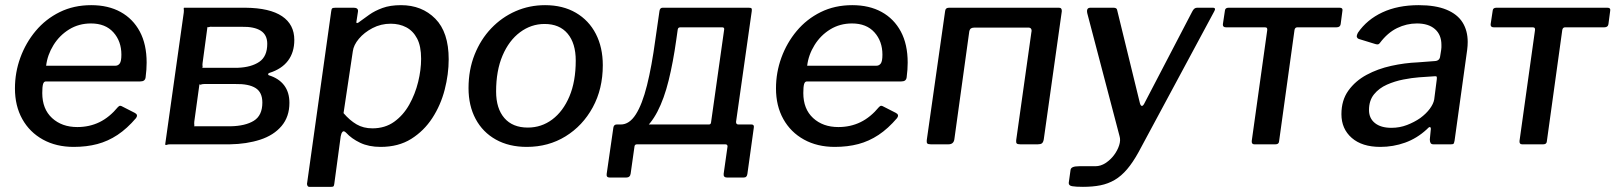

<svg xmlns="http://www.w3.org/2000/svg" viewBox="-20 -560 6268 745"><path d="M266 10Q198 10 146.5 -18.5Q95 -47 66.5 -98Q38 -149 38 -217Q38 -279 59 -336.5Q80 -394 118.5 -440Q157 -486 211.5 -513Q266 -540 334 -540Q400 -540 448 -513.5Q496 -487 522.5 -437.5Q549 -388 549 -317Q549 -304 548 -289.5Q547 -275 545 -260Q544 -252 539 -248Q534 -244 524 -244H158Q150 -244 147 -233.5Q144 -223 144 -199Q144 -137 182 -102Q220 -67 280 -67Q327 -67 366 -86Q405 -105 438 -145Q443 -150 447 -149.5Q451 -149 456 -146L503 -122Q517 -115 508 -102Q473 -61 436 -36.5Q399 -12 357.5 -1Q316 10 266 10ZM428 -305Q438 -305 444.5 -313.5Q451 -322 451 -348Q451 -400 420 -434.5Q389 -469 333 -469Q286 -469 248.5 -446Q211 -423 187.5 -385Q164 -347 159 -305Z M621 0 693 -511Q694 -520 693 -525Q692 -530 695 -530H933Q1027 -529 1074.5 -497Q1122 -465 1122 -405Q1122 -357 1097.5 -324.5Q1073 -292 1025 -277Q1021 -276 1020.5 -272.5Q1020 -269 1023 -268Q1062 -256 1082.5 -229Q1103 -202 1103 -161Q1103 -107 1072.5 -71Q1042 -35 989.5 -18Q937 -1 872 0H640Q632 0 627 2Q622 4 621 0ZM874 -70Q932 -71 965 -91.5Q998 -112 998 -162Q998 -202 971.5 -218.5Q945 -235 893 -234H773Q765 -234 760 -232Q755 -230 754 -234L734 -89Q733 -81 734 -75.5Q735 -70 732 -70ZM903 -297Q955 -299 986 -320Q1017 -341 1017 -390Q1017 -425 991.5 -441Q966 -457 918 -456H804Q796 -457 791 -455Q786 -453 785 -456L766 -315Q765 -308 766 -302.5Q767 -297 763 -297Z M1180 165Q1175 165 1172.5 159.5Q1170 154 1172 148L1265 -515Q1266 -525 1269 -527.5Q1272 -530 1282 -530H1353Q1361 -530 1365.5 -526.5Q1370 -523 1369 -515L1363 -476Q1362 -470 1366 -470.5Q1370 -471 1377 -477Q1392 -488 1413 -503Q1434 -518 1464 -529Q1494 -540 1536 -540Q1617 -540 1669 -487.5Q1721 -435 1721 -330Q1721 -272 1705.5 -212Q1690 -152 1657.5 -102Q1625 -52 1575.5 -21Q1526 10 1457 10Q1411 10 1377.5 -6Q1344 -22 1323 -45Q1314 -54 1309 -48.5Q1304 -43 1302 -31L1277 154Q1276 161 1274 163Q1272 165 1265 165H1180ZM1425 -62Q1474 -62 1509.5 -87.5Q1545 -113 1568 -154Q1591 -195 1602.5 -242Q1614 -289 1614 -332Q1614 -381 1598.5 -410.5Q1583 -440 1556.5 -454Q1530 -468 1496 -468Q1458 -468 1425.5 -451Q1393 -434 1372.5 -409.5Q1352 -385 1349 -361L1313 -121Q1337 -93 1363.5 -77.5Q1390 -62 1425 -62Z M2024 10Q1955 10 1904 -18.5Q1853 -47 1825.5 -98.5Q1798 -150 1798 -218Q1798 -289 1821.5 -348Q1845 -407 1886 -450Q1927 -493 1980.5 -516.5Q2034 -540 2095 -540Q2164 -540 2214.5 -510.5Q2265 -481 2292 -428.5Q2319 -376 2319 -307Q2319 -215 2280 -143.5Q2241 -72 2174.5 -31Q2108 10 2024 10ZM2028 -65Q2081 -65 2123 -96.5Q2165 -128 2189.5 -186Q2214 -244 2214 -325Q2214 -392 2182.5 -429.5Q2151 -467 2093 -467Q2041 -467 1998 -435Q1955 -403 1930 -344.5Q1905 -286 1905 -205Q1905 -139 1937 -102Q1969 -65 2028 -65Z M2347 129Q2339 129 2336 125.5Q2333 122 2334 115L2360 -65Q2362 -77 2373 -77H2731Q2738 -77 2739 -85L2790 -446Q2791 -454 2782 -454H2620Q2611 -454 2610 -446L2539 -518Q2541 -530 2551 -530H2885Q2894 -530 2896 -527.5Q2898 -525 2897 -517L2836 -87Q2836 -77 2845 -77H2896Q2907 -77 2905 -65L2880 115Q2879 122 2875.5 125.5Q2872 129 2864 129H2802Q2786 129 2788 114L2803 8Q2803 0 2794 0H2452Q2443 0 2442 8L2427 114Q2425 129 2409 129ZM2389 -31V-77Q2422 -77 2447 -116Q2472 -155 2490.5 -229Q2509 -303 2523 -407L2539 -518H2620L2604 -405Q2592 -319 2574.5 -248Q2557 -177 2531 -127Q2505 -77 2470 -51.5Q2435 -26 2389 -31Z M3219 10Q3151 10 3099.5 -18.5Q3048 -47 3019.5 -98Q2991 -149 2991 -217Q2991 -279 3012 -336.5Q3033 -394 3071.5 -440Q3110 -486 3164.5 -513Q3219 -540 3287 -540Q3353 -540 3401 -513.5Q3449 -487 3475.5 -437.5Q3502 -388 3502 -317Q3502 -304 3501 -289.5Q3500 -275 3498 -260Q3497 -252 3492 -248Q3487 -244 3477 -244H3111Q3103 -244 3100 -233.5Q3097 -223 3097 -199Q3097 -137 3135 -102Q3173 -67 3233 -67Q3280 -67 3319 -86Q3358 -105 3391 -145Q3396 -150 3400 -149.5Q3404 -149 3409 -146L3456 -122Q3470 -115 3461 -102Q3426 -61 3389 -36.5Q3352 -12 3310.5 -1Q3269 10 3219 10ZM3381 -305Q3391 -305 3397.5 -313.5Q3404 -322 3404 -348Q3404 -400 3373 -434.5Q3342 -469 3286 -469Q3239 -469 3201.5 -446Q3164 -423 3140.5 -385Q3117 -347 3112 -305Z M3592 0Q3581 0 3578 -3.5Q3575 -7 3576 -16L3647 -515Q3648 -530 3662 -530H4089Q4101 -530 4100 -516L4030 -19Q4028 -8 4023 -4Q4018 0 4007 0H3939Q3928 0 3925 -3.5Q3922 -7 3923 -16L3982 -435Q3984 -443 3981 -448Q3978 -453 3970 -453H3762Q3753 -453 3748 -450Q3743 -447 3741 -438L3683 -19Q3680 0 3660 0Z M4182 165Q4154 165 4140 162.5Q4126 160 4127 149L4134 99Q4135 92 4143 88.5Q4151 85 4168 85H4230Q4251 85 4270 72.5Q4289 60 4302.5 42Q4316 24 4322.5 4Q4329 -16 4324 -32L4199 -508Q4194 -530 4211 -530H4301Q4314 -530 4315 -520L4403 -160Q4406 -149 4411 -149Q4416 -149 4422 -162L4606 -515Q4610 -523 4614.5 -526.5Q4619 -530 4625 -530H4686Q4700 -530 4691 -515L4398 30Q4376 70 4353.5 96.5Q4331 123 4305.5 138Q4280 153 4250 159Q4220 165 4182 165Z M5166 -454H5014Q5005 -454 5003 -444L4943 -11Q4942 0 4929 0H4847Q4836 0 4837 -13L4897 -442Q4898 -448 4896 -451Q4894 -454 4888 -454H4737Q4724 -454 4725 -466L4733 -519Q4734 -530 4747 -530H5178Q5191 -530 5189 -519L5182 -466Q5180 -454 5166 -454Z M5516 -58Q5478 -23 5432 -6.5Q5386 10 5336 10Q5265 10 5225 -25Q5185 -60 5185 -117Q5185 -171 5212 -208.5Q5239 -246 5282.5 -269.5Q5326 -293 5378.5 -304.5Q5431 -316 5481 -318L5547 -323Q5566 -324 5568 -341L5572 -366Q5573 -371 5573 -376Q5573 -381 5573 -386Q5573 -425 5548 -447Q5523 -469 5478 -469Q5438 -469 5401 -451Q5364 -433 5334 -393Q5331 -389 5327.5 -388Q5324 -387 5317 -389L5252 -409Q5247 -411 5245 -416Q5243 -421 5249 -433Q5284 -484 5344 -512Q5404 -540 5485 -540Q5550 -540 5592.5 -522.5Q5635 -505 5655 -473Q5675 -441 5675 -397Q5675 -390 5674.5 -382.5Q5674 -375 5673 -367L5624 -14Q5622 -4 5620 -2Q5618 0 5609 0H5542Q5534 0 5531 -5Q5528 -10 5528 -19L5532 -60Q5531 -75 5516 -58ZM5555 -252Q5556 -260 5554.5 -262.5Q5553 -265 5545 -264L5486 -260Q5459 -258 5425.5 -251.5Q5392 -245 5361.5 -231.5Q5331 -218 5311.5 -194Q5292 -170 5292 -133Q5292 -101 5315 -82.5Q5338 -64 5379 -64Q5411 -64 5439.5 -75Q5468 -86 5491 -102Q5514 -119 5528 -138Q5542 -157 5545 -174Z M6205 -454H6053Q6044 -454 6042 -444L5982 -11Q5981 0 5968 0H5886Q5875 0 5876 -13L5936 -442Q5937 -448 5935 -451Q5933 -454 5927 -454H5776Q5763 -454 5764 -466L5772 -519Q5773 -530 5786 -530H6217Q6230 -530 6228 -519L6221 -466Q6219 -454 6205 -454Z"/></svg>

Font: Libre Franklin Medium
Style: Italic
Weight: 500
Italic angle: -8°
Designer: Pablo Impallari, Rodrigo Fuenzalida, Nhung Nguyen
Foundry: Impallari Type
Version: Version 3.000